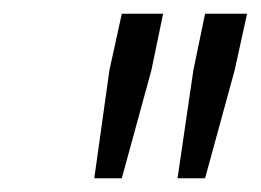

<svg xmlns="http://www.w3.org/2000/svg" viewBox="-20 -708 379 279"><path d="M238 -449 261 -606 278 -688H339L321 -606L278 -449ZM117 -449 139 -606 157 -688H217L200 -606L157 -449Z"/></svg>

Font: Saira Light
Style: Italic
Weight: 300
Italic angle: -12°
Designer: Hector Gatti with collaboration of the Omnibus-Type team
Foundry: Omnibus-Type
Version: Version 1.100; ttfautohint (v1.8.3)